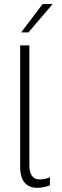

<svg xmlns="http://www.w3.org/2000/svg" viewBox="-20 -921 308 948"><path d="M163.5 6.5Q124.5 6.5 102 -18.8Q79.5 -44 79.5 -99V-697H125V-106.5Q125 -71 137.5 -53Q150 -35 177.5 -35Q199 -35 226.5 -45.5V-5.5Q190.5 6.5 163.5 6.5ZM120.5 -761H84.5L190.5 -901H240Z"/></svg>

Font: Acari Sans Neue Light
Style: Regular
Weight: 300
Designer: Alfredo Marco Pradil (font), Cristiano Sobral (main changes)
Foundry: Hanken Design Co. (font), Cristiano Sobral (main changes)
Version: Version 2.459;March 19, 2022;FontCreator 14.0.0.2808 64-bit;